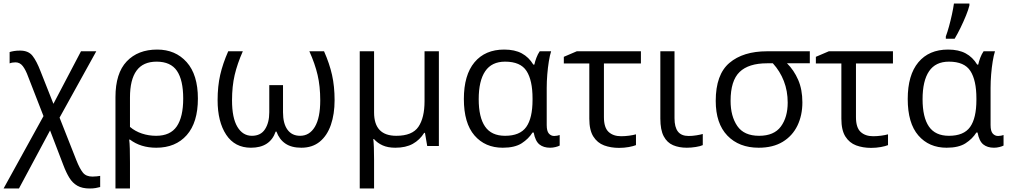

<svg xmlns="http://www.w3.org/2000/svg" viewBox="-28 -825 5705 1085"><path d="M85.9 -539.1Q132.8 -539.1 156 -509.3Q179.2 -479.5 200.7 -423.3L273.9 -238.3L429.7 -535.2H516.1L308.6 -160.2L403.8 81.1Q422.4 127.9 440.4 150.4Q458.5 172.9 494.1 172.9Q506.8 172.9 518.1 171.6Q529.3 170.4 538.1 168.9V231.9Q527.3 234.9 513.2 237.5Q499 240.2 479 240.2Q436.5 240.2 409.2 224.6Q381.8 209 363.8 179.4Q345.7 149.9 330.1 108.4L254.9 -87.9L79.1 240.2H-7.8L217.8 -168.9L131.3 -391.1Q117.2 -430.2 100.8 -451.4Q84.5 -472.7 59.6 -472.7Q40.5 -472.7 26.4 -466.8V-530.8Q36.6 -534.2 51.3 -536.6Q65.9 -539.1 85.9 -539.1Z M1090.3 -268.1Q1090.3 -132.8 1027.3 -61.5Q964.4 9.8 855 9.8Q767.1 9.8 706.5 -36.1H702.1Q704.6 -18.1 705.6 16.4Q706.5 50.8 706.5 94.2V240.2H624.5V-275.9Q624.5 -411.1 688 -478Q751.5 -544.9 860.4 -544.9Q963.4 -544.9 1026.9 -473.9Q1090.3 -402.8 1090.3 -268.1ZM856.9 -476.6Q780.3 -476.6 743.4 -425.5Q706.5 -374.5 706.5 -273.9V-107.9Q735.8 -83 774.2 -70.3Q812.5 -57.6 854.5 -57.6Q934.6 -57.6 970.9 -110.8Q1007.3 -164.1 1007.3 -268.1Q1007.3 -372.6 971.9 -424.6Q936.5 -476.6 856.9 -476.6Z M1803.2 -535.2Q1834 -465.8 1848.4 -401.4Q1862.8 -336.9 1862.8 -258.8Q1862.8 -180.2 1841.8 -119.4Q1820.8 -58.6 1779.1 -24.4Q1737.3 9.8 1674.8 9.8Q1619.1 9.8 1584.7 -13.7Q1550.3 -37.1 1534.2 -81.5H1529.8Q1498.5 9.8 1390.1 9.8Q1298.8 9.8 1250.2 -63.7Q1201.7 -137.2 1201.7 -258.8Q1201.7 -337.4 1216.3 -401.6Q1231 -465.8 1261.7 -535.2H1344.2Q1313 -464.8 1298.1 -401.1Q1283.2 -337.4 1283.2 -257.8Q1283.2 -158.7 1313.5 -108.2Q1343.8 -57.6 1395.5 -57.6Q1445.8 -57.6 1469.7 -95Q1493.7 -132.3 1493.7 -190.4V-343.8H1571.3V-190.4Q1571.3 -127 1596.4 -92.3Q1621.6 -57.6 1668 -57.6Q1721.2 -57.6 1751.5 -108.6Q1781.7 -159.7 1781.7 -257.8Q1781.7 -337.4 1766.8 -401.1Q1752 -464.8 1720.2 -535.2Z M2452.1 -535.2V0H2386.2L2373.5 -74.2H2369.1Q2344.2 -34.2 2304.7 -12.2Q2265.1 9.8 2206.1 9.8Q2164.1 9.8 2134.5 -3.4Q2105 -16.6 2085.4 -39.1H2081.5Q2085.9 -3.4 2085.9 76.7V240.2H2004.9V-535.2H2085.9V-189.5Q2085.9 -57.6 2211.4 -57.6Q2301.8 -57.6 2336.4 -108.4Q2371.1 -159.2 2371.1 -253.4V-535.2Z M2813 9.8Q2713.4 9.8 2653.3 -59.6Q2593.3 -128.9 2593.3 -265.6Q2593.3 -400.9 2653.3 -472.9Q2713.4 -544.9 2821.3 -544.9Q2880.9 -544.9 2920.7 -523.4Q2960.4 -502 2985.8 -460H2991.7Q2995.6 -478.5 3003.4 -499Q3011.2 -519.5 3022 -535.2H3086.4Q3079.1 -512.7 3073.5 -478Q3067.9 -443.4 3064.7 -404.3Q3061.5 -365.2 3061.5 -328.6V-118.2Q3061.5 -84 3073.7 -70.3Q3085.9 -56.6 3104 -56.6Q3111.8 -56.6 3120.8 -58.3Q3129.9 -60.1 3134.8 -62V-2.4Q3127 2 3111.6 5.9Q3096.2 9.8 3080.6 9.8Q3043.5 9.8 3020.3 -8.8Q2997.1 -27.3 2987.8 -76.2H2981.4Q2959 -40.5 2920.2 -15.4Q2881.3 9.8 2813 9.8ZM2826.2 -57.6Q2910.2 -57.6 2945.8 -107.4Q2981.4 -157.2 2981.4 -260.7V-268.6Q2981.4 -371.1 2947.5 -423.8Q2913.6 -476.6 2826.2 -476.6Q2750.5 -476.6 2713.9 -422.4Q2677.2 -368.2 2677.2 -264.6Q2677.2 -162.1 2713.1 -109.9Q2749 -57.6 2826.2 -57.6Z M3593.8 -535.2V-466.3H3384.8V-163.1Q3384.8 -104 3411.1 -79.6Q3437.5 -55.2 3481.9 -55.2Q3503.9 -55.2 3527.1 -58.3Q3550.3 -61.5 3565.9 -65.9V-4.9Q3551.8 1 3525.4 5.9Q3499 10.7 3470.2 10.7Q3423.8 10.7 3385.7 -3.4Q3347.7 -17.6 3325 -53.5Q3302.2 -89.4 3302.2 -154.3V-466.3H3158.2V-503.9L3231.4 -535.2Z M3783.7 -535.2V-156.7Q3783.7 -106.4 3803 -81.5Q3822.3 -56.6 3863.8 -56.6Q3884.8 -56.6 3907.7 -60.3Q3930.7 -64 3943.4 -67.9V-4.9Q3929.7 1.5 3903.8 5.6Q3877.9 9.8 3853 9.8Q3809.1 9.8 3775.4 -4.6Q3741.7 -19 3722.7 -54.9Q3703.6 -90.8 3703.6 -154.8V-535.2Z M4506.3 -246.6Q4506.3 -173.3 4478.3 -115.2Q4450.2 -57.1 4395.3 -23.7Q4340.3 9.8 4259.3 9.8Q4148.4 9.8 4082.5 -58.6Q4016.6 -127 4016.6 -254.9Q4016.6 -403.8 4094 -469.5Q4171.4 -535.2 4306.6 -535.2H4548.3V-467.3H4419.4Q4458.5 -428.7 4482.4 -374Q4506.3 -319.3 4506.3 -246.6ZM4100.6 -254.9Q4100.6 -168.5 4138.4 -113Q4176.3 -57.6 4261.7 -57.6Q4346.2 -57.6 4384.8 -110.1Q4423.3 -162.6 4423.3 -245.1Q4423.3 -311 4401.6 -366.9Q4379.9 -422.9 4339.4 -467.3H4306.6Q4202.1 -467.3 4151.4 -418.2Q4100.6 -369.1 4100.6 -254.9Z M5018.1 -535.2V-466.3H4809.1V-163.1Q4809.1 -104 4835.4 -79.6Q4861.8 -55.2 4906.2 -55.2Q4928.2 -55.2 4951.4 -58.3Q4974.6 -61.5 4990.2 -65.9V-4.9Q4976.1 1 4949.7 5.9Q4923.3 10.7 4894.5 10.7Q4848.1 10.7 4810.1 -3.4Q4772 -17.6 4749.3 -53.5Q4726.6 -89.4 4726.6 -154.3V-466.3H4582.5V-503.9L4655.8 -535.2Z M5321.3 9.8Q5221.7 9.8 5161.6 -59.6Q5101.6 -128.9 5101.6 -265.6Q5101.6 -400.9 5161.6 -472.9Q5221.7 -544.9 5329.6 -544.9Q5389.2 -544.9 5429 -523.4Q5468.8 -502 5494.1 -460H5500Q5503.9 -478.5 5511.7 -499Q5519.5 -519.5 5530.3 -535.2H5594.7Q5587.4 -512.7 5581.8 -478Q5576.2 -443.4 5573 -404.3Q5569.8 -365.2 5569.8 -328.6V-118.2Q5569.8 -84 5582 -70.3Q5594.2 -56.6 5612.3 -56.6Q5620.1 -56.6 5629.2 -58.3Q5638.2 -60.1 5643.1 -62V-2.4Q5635.3 2 5619.9 5.9Q5604.5 9.8 5588.9 9.8Q5551.8 9.8 5528.6 -8.8Q5505.4 -27.3 5496.1 -76.2H5489.7Q5467.3 -40.5 5428.5 -15.4Q5389.6 9.8 5321.3 9.8ZM5334.5 -57.6Q5418.5 -57.6 5454.1 -107.4Q5489.7 -157.2 5489.7 -260.7V-268.6Q5489.7 -371.1 5455.8 -423.8Q5421.9 -476.6 5334.5 -476.6Q5258.8 -476.6 5222.2 -422.4Q5185.5 -368.2 5185.5 -264.6Q5185.5 -162.1 5221.4 -109.9Q5257.3 -57.6 5334.5 -57.6ZM5316.9 -606V-619.1Q5326.2 -644 5335.2 -677Q5344.2 -710 5351.6 -743.9Q5358.9 -777.8 5362.8 -805.2H5450.2V-794.4Q5444.8 -771.5 5431.2 -737.8Q5417.5 -704.1 5400.4 -668.9Q5383.3 -633.8 5366.7 -606Z"/></svg>

Font: Open Sans
Style: Regular
Weight: 400
Designer: Monotype Design Team
Foundry: Monotype Imaging Inc.
Version: Version 3.000; ttfautohint (v1.8.4)